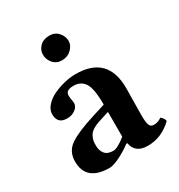

<svg xmlns="http://www.w3.org/2000/svg" viewBox="-160 -767 827 886"><g transform="rotate(-30 253.0 -324.0)"><path d="M162.1 -596.2Q162.1 -621.1 180.7 -639.6Q199.2 -658.2 231.9 -658.2Q260.7 -658.2 278.8 -637.7Q296.9 -617.2 296.9 -591.8Q296.9 -569.8 276.9 -549.8Q256.8 -529.8 226.1 -529.8Q197.3 -529.8 179.7 -550Q162.1 -570.3 162.1 -596.2ZM295.4 -48.3 289.1 -47.9Q262.2 -26.9 225.6 -8.5Q189 9.8 168.9 9.8Q43.9 9.8 43.9 -95.2Q43.9 -149.4 86.9 -178.2Q129.9 -207 223.1 -235.8L290 -256.8Q290 -343.8 270 -372.8Q250 -401.9 212.9 -401.9Q173.8 -401.9 170.9 -379.4Q169.9 -372.1 170.9 -363Q171.9 -354 173.6 -345.5Q175.3 -336.9 175.3 -332Q175.3 -313.5 157.2 -299.6Q139.2 -285.6 113.3 -285.6Q85.4 -285.6 73.5 -299.3Q61.5 -313 61.5 -336.4Q61.5 -359.9 80.1 -380.9Q98.6 -401.9 127 -415.3Q155.3 -428.7 187.3 -436.3Q219.2 -443.8 247.1 -443.8Q418 -443.8 418 -271L416 -127Q416 -88.9 422.1 -74.5Q428.2 -60.1 443.8 -60.1Q467.8 -60.1 485.8 -74.2Q503.9 -59.1 503.9 -45.9Q444.8 10.3 373 9.8Q305.2 10.3 295.4 -48.3ZM290 -217.8 237.8 -201.2Q212.9 -193.4 197 -183.1Q181.2 -172.9 174.6 -159.9Q168 -147 166 -137Q164.1 -127 164.1 -109.9Q164.1 -84 178 -66.9Q191.9 -49.8 222.2 -49.8Q245.1 -49.8 290 -85.9Z"/></g></svg>

Font: Linux Libertine
Style: Bold
Weight: 700
Designer: Philipp H. Poll
Foundry: Philipp H. Poll
Version: Version 5.0.3